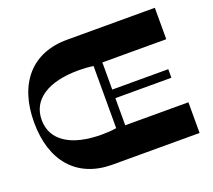

<svg xmlns="http://www.w3.org/2000/svg" viewBox="-119 -856 1121 1011"><g transform="rotate(-20 442.0 -350.0)"><path d="M348 0H836V-172H482V-324H796V-372H482V-524H840V-700H348C151 -700 36 -568 36 -350C36 -132 151 0 348 0ZM78 -348C78 -462 178 -528 350 -528C378 -528 408 -526 432 -522V-174C408 -170 378 -168 350 -168C178 -168 78 -234 78 -348Z"/></g></svg>

Font: Ribes
Style: Bold
Weight: 900
Designer: Luigi Gorlero
Foundry: Collletttivo
Version: Version 2.100;Glyphs 3.1.2 (3151)